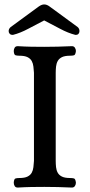

<svg xmlns="http://www.w3.org/2000/svg" viewBox="-20 -842 404 865"><path d="M231 -117Q231 -103 232.5 -89Q234 -75 240 -64Q246 -53 259 -46.5Q272 -40 296 -40Q307 -40 313.5 -38Q320 -36 322 -19Q322 -11 317.5 -4Q313 3 304 3Q239 0 180 0Q150 0 121 0.5Q92 1 60 3Q50 3 46 -4Q42 -11 42 -19Q43 -36 50 -38Q57 -40 67 -40Q91 -40 104 -46.5Q117 -53 123 -64Q129 -75 130.5 -89Q132 -103 133 -117V-514Q132 -528 130.5 -542Q129 -556 123 -567Q117 -578 104 -584.5Q91 -591 67 -591Q57 -591 50 -593Q43 -595 42 -612Q42 -620 46 -627Q50 -634 60 -634Q92 -632 120.5 -631.5Q149 -631 179 -631Q239 -631 304 -634Q313 -634 317.5 -627Q322 -620 322 -612Q320 -595 313.5 -593Q307 -591 296 -591Q272 -591 259 -584.5Q246 -578 240 -567Q234 -556 232.5 -542Q231 -528 231 -514ZM155 -813Q168 -822 179 -822Q191 -822 203 -813L330 -720Q338 -713 338 -702Q338 -695 334 -690Q330 -685 322 -685H319Q287 -693 250.5 -712.5Q214 -732 179 -750Q144 -732 107.5 -712.5Q71 -693 39 -685H36Q28 -685 23.5 -690Q19 -695 19 -702Q19 -712 28 -720Z"/></svg>

Font: Alice
Style: Regular
Weight: 400
Designer: Cyreal (www.cyreal.org)
Foundry: Cyreal (www.cyreal.org)
Version: Version 1.010